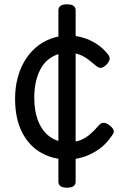

<svg xmlns="http://www.w3.org/2000/svg" viewBox="-20 -721 599 891"><path d="M295 19Q224 19 168.5 -13.5Q113 -46 81.5 -109Q50 -172 50 -263Q50 -315 62 -360Q74 -405 96 -441Q118 -477 148.5 -502.5Q179 -528 217 -542Q255 -556 299 -556Q330 -556 362.5 -547Q395 -538 425.5 -519Q456 -500 481 -469Q491 -456 488.5 -445Q486 -434 475 -422Q462 -409 451 -406.5Q440 -404 428 -414Q409 -430 390 -444.5Q371 -459 349 -467.5Q327 -476 295 -476Q266 -476 241.5 -466.5Q217 -457 198 -439.5Q179 -422 166 -396.5Q153 -371 146 -338.5Q139 -306 139 -267Q139 -204 158 -157.5Q177 -111 212 -86Q247 -61 295 -61Q329 -61 353 -70.5Q377 -80 397.5 -97.5Q418 -115 440 -141Q451 -152 463 -151Q475 -150 489 -139Q503 -128 507 -117.5Q511 -107 501 -94Q474 -53 439 -28.5Q404 -4 367 7.5Q330 19 295 19ZM291 150Q251 150 251 122V-673Q251 -701 291 -701Q331 -701 331 -673V122Q331 150 291 150Z"/></svg>

Font: Playwrite US Modern
Style: Regular
Weight: 400
Designer: Veronika Burian, José Scaglione
Foundry: TypeTogether
Version: Version 1.002